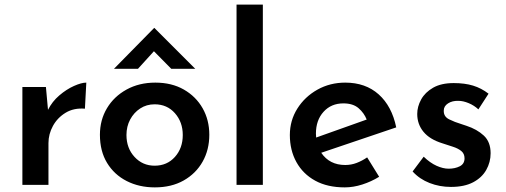

<svg xmlns="http://www.w3.org/2000/svg" viewBox="-20 -801 2194 832"><path d="M179 -424 188 -325Q206 -361 237 -387.5Q268 -414 300.5 -428.5Q333 -443 354 -443L348 -330Q300 -334 264.5 -312.5Q229 -291 209.5 -255.5Q190 -220 190 -181V0H77V-424Z M413 -217Q413 -281 443.5 -332Q474 -383 528.5 -413Q583 -443 653 -443Q724 -443 776.5 -413Q829 -383 858 -332Q887 -281 887 -217Q887 -152 858 -100.5Q829 -49 776 -19Q723 11 651 11Q583 11 529 -16.5Q475 -44 444 -95Q413 -146 413 -217ZM528 -216Q528 -159 563 -121Q598 -83 650 -83Q704 -83 738 -121Q772 -159 772 -216Q772 -272 738 -310.5Q704 -349 650 -349Q615 -349 587.5 -331Q560 -313 544 -283Q528 -253 528 -216ZM722 -503 647 -579 578 -503H474L648 -680H649L826 -503Z M1005 -781H1119V0H1005Z M1474 11Q1399 11 1346 -18Q1293 -47 1264.5 -98.5Q1236 -150 1236 -216Q1236 -279 1268.5 -330.5Q1301 -382 1355.5 -412.5Q1410 -443 1476 -443Q1564 -443 1621 -392Q1678 -341 1697 -249L1372 -139Q1408 -86 1476 -86Q1502 -86 1525.5 -95Q1549 -104 1571 -119L1623 -35Q1589 -14 1550 -1.5Q1511 11 1474 11ZM1350 -205 1569 -283Q1558 -311 1534 -332Q1510 -353 1468 -353Q1415 -353 1382 -316.5Q1349 -280 1349 -222Q1349 -214 1350 -205Z M1934 9Q1885 9 1841.5 -8Q1798 -25 1768 -58L1816 -122Q1844 -95 1872 -82.5Q1900 -70 1924 -70Q1952 -70 1972.5 -80.5Q1993 -91 1993 -115Q1993 -135 1979 -146.5Q1965 -158 1943 -165Q1921 -172 1897 -180Q1842 -197 1815 -230Q1788 -263 1788 -307Q1788 -339 1805 -370Q1822 -401 1857 -421Q1892 -441 1946 -441Q1994 -441 2030 -430Q2066 -419 2097 -395L2053 -327Q2035 -344 2011 -354Q1987 -364 1967 -364Q1940 -365 1921.5 -353Q1903 -341 1903 -322Q1902 -296 1926 -284Q1950 -272 1980 -263Q1985 -261 1990.5 -259.5Q1996 -258 2001 -256Q2047 -241 2076.5 -213.5Q2106 -186 2106 -137Q2106 -98 2087 -64.5Q2068 -31 2030 -11Q1992 9 1934 9Z"/></svg>

Font: Reem Kufi Medium
Style: Regular
Weight: 500
Designer: Khaled Hosny
Version: Version 1.001